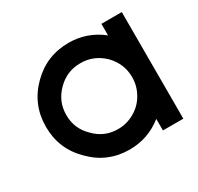

<svg xmlns="http://www.w3.org/2000/svg" viewBox="-103 -556 699 677"><g transform="rotate(-30 247.0 -217.0)"><path d="M247 0C297 0 342 -16 381 -47V0H464V-434H381V-387C342 -418 297 -434 247 -434C187 -434 136 -413 94 -371C51 -328 30 -277 30 -217C30 -157 51 -106 94 -64C136 -21 187 0 247 0ZM247 -83C210 -83 179 -96 153 -123C126 -149 113 -180 113 -217C113 -254 126 -285 153 -312C179 -338 210 -351 247 -351C284 -351 315 -338 342 -312C368 -285 381 -254 381 -217C381 -193 375 -171 363 -150C351 -129 335 -113 314 -101C293 -89 271 -83 247 -83Z"/></g></svg>

Font: Kunika
Style: Regular
Weight: 400
Designer: Leo Kuroshita
Foundry: kurogedelic
Version: Version 1.000;PS 001.000;hotconv 1.0.88;makeotf.lib2.5.64775